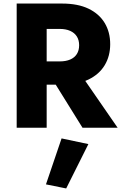

<svg xmlns="http://www.w3.org/2000/svg" viewBox="-20 -720 687 1082"><path d="M248 -317 445 0H643L424 -317ZM74 -700V0H243V-700ZM180 -557H317Q351 -557 375.5 -546Q400 -535 413 -514.5Q426 -494 426 -465Q426 -436 413 -415.5Q400 -395 375.5 -384.5Q351 -374 317 -374H180V-243H329Q419 -243 479 -272Q539 -301 570 -352.5Q601 -404 601 -471Q601 -539 570 -590.5Q539 -642 479 -671Q419 -700 329 -700H180ZM327 60 239 319 353 342 478 92Z"/></svg>

Font: Glinicke Jost Bold
Style: Bold
Weight: 700
Version: Version 3.710